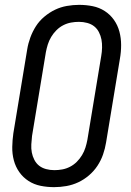

<svg xmlns="http://www.w3.org/2000/svg" viewBox="-20 -763 540 791"><path d="M203 8Q174 8 147 2.5Q120 -3 97.5 -17.5Q75 -32 59.5 -54Q44 -76 37 -102.5Q30 -129 30.5 -157.5Q31 -186 35 -214L92 -559Q96 -584 105 -608.5Q114 -633 128 -655Q142 -677 163 -694.5Q184 -712 207 -723Q230 -734 255.5 -738.5Q281 -743 306 -743Q335 -743 362 -737.5Q389 -732 411.5 -717.5Q434 -703 449.5 -681Q465 -659 472 -632.5Q479 -606 479 -577.5Q479 -549 474 -521L417 -176Q413 -151 404.5 -126.5Q396 -102 381.5 -80Q367 -58 346.5 -40.5Q326 -23 302.5 -12Q279 -1 253.5 3.5Q228 8 203 8ZM204 -62Q220 -62 236.5 -65Q253 -68 268.5 -76Q284 -84 296.5 -96.5Q309 -109 318 -124Q327 -139 332 -155Q337 -171 340 -187L397 -532Q400 -549 400.5 -566.5Q401 -584 398 -600Q395 -616 387.5 -630.5Q380 -645 368 -654.5Q356 -664 339.5 -668.5Q323 -673 305 -673Q289 -673 272.5 -670Q256 -667 240.5 -659Q225 -651 212.5 -638.5Q200 -626 191 -611Q182 -596 177 -580Q172 -564 169 -548L112 -203Q110 -186 109 -168.5Q108 -151 111 -135Q114 -119 121.5 -104.5Q129 -90 141 -80.5Q153 -71 169.5 -66.5Q186 -62 204 -62Z"/></svg>

Font: Iosevka
Style: Italic
Weight: 400
Italic angle: -9°
Monospace: yes
Designer: Belleve Invis
Foundry: Belleve Invis
Version: Version 32.5.0; ttfautohint (v1.8.4)